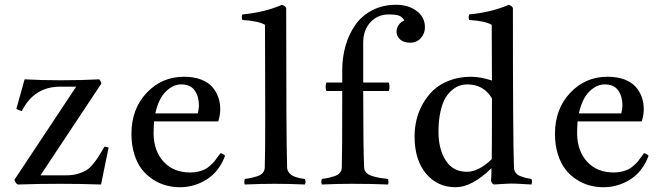

<svg xmlns="http://www.w3.org/2000/svg" viewBox="-20 -762 2748 796"><path d="M82 -433.1Q152.3 -429.2 231.9 -429.2Q318.8 -429.2 391.1 -433.1Q399.9 -423.8 399.9 -415L147.9 -35.2H255.9Q281.7 -35.2 302.5 -41.3Q323.2 -47.4 337.2 -55.7Q351.1 -64 365.7 -81.8Q380.4 -99.6 388.9 -113.3Q397.5 -127 413.1 -153.8Q421.9 -153.8 430.2 -149.9L398.9 2.9Q313.5 0 228 0Q138.2 0 53.2 2.9Q43.9 -2.4 40 -17.1L295.9 -402.8H231Q120.6 -402.8 70.8 -301.8Q67.4 -301.8 58.8 -305.2Q50.3 -308.6 47.9 -311Z M884.8 -258.8H618.7Q616.7 -229.5 616.7 -207Q618.2 -134.3 659.2 -90.6Q700.2 -46.9 769 -46.9Q787.6 -46.9 803.7 -51Q819.8 -55.2 830.3 -60.5Q840.8 -65.9 852.1 -76.2Q863.3 -86.4 868.4 -92.5Q873.5 -98.6 882.3 -111.1Q891.1 -123.5 894 -127Q905.8 -124.5 913.1 -116.2Q888.7 -50.8 837.4 -18.3Q786.1 14.2 726.1 14.2Q696.3 14.2 668.2 6.6Q640.1 -1 613.8 -18.1Q587.4 -35.2 567.9 -60.3Q548.3 -85.4 536.6 -123.3Q524.9 -161.1 524.9 -207Q524.9 -310.1 587.9 -377Q650.9 -443.8 742.7 -443.8Q783.2 -443.8 813.2 -432.4Q843.3 -420.9 860.1 -401.4Q877 -381.8 885 -358.6Q893.1 -335.4 893.1 -309.1Q893.1 -284.7 884.8 -258.8ZM731 -412.1Q697.3 -412.1 667.2 -382.3Q637.2 -352.5 624 -292H799.8Q804.7 -310.5 804.7 -324.2Q804.7 -362.3 787.1 -387.2Q769.5 -412.1 731 -412.1Z M984.9 -702.1Q1077.6 -710.9 1149.4 -742.2Q1162.6 -736.8 1166.5 -729Q1166.5 -175.8 1170.4 -66.9Q1170.9 -56.6 1176.5 -48.6Q1182.1 -40.5 1189 -35.9Q1195.8 -31.2 1207.5 -27.6Q1219.2 -23.9 1225.8 -22.7Q1232.4 -21.5 1243.7 -20Q1246.6 -14.2 1246.6 -7.8Q1246.6 -1.5 1243.7 2.9Q1179.2 0 1118.7 0Q1059.1 0 994.6 2.9Q992.7 -4.9 992.7 -7.8Q992.7 -10.3 994.6 -20Q1010.7 -22 1020.8 -24.2Q1030.8 -26.4 1046.1 -31.2Q1061.5 -36.1 1069.3 -45.2Q1077.1 -54.2 1077.6 -66.9Q1079.6 -115.2 1079.6 -283.2Q1079.6 -360.8 1079.1 -494.6Q1078.6 -628.4 1078.6 -659.2Q1050.8 -675.3 984.9 -679.2Q982.4 -685.5 982.4 -690.9Q982.4 -695.8 984.9 -702.1Z M1588.9 2.9Q1524.4 0 1438 0Q1378.4 0 1314 2.9Q1312 -4.9 1312 -7.8Q1312 -10.3 1314 -20Q1330.1 -22 1340.1 -24.2Q1350.1 -26.4 1365.5 -31.2Q1380.9 -36.1 1388.7 -45.2Q1396.5 -54.2 1397 -66.9Q1398.9 -115.2 1398.9 -384.8H1333Q1330.1 -392.6 1330.1 -401.9Q1330.1 -412.6 1333 -419.9H1398.9V-471.2Q1398.9 -524.9 1412.8 -573Q1426.8 -621.1 1453.4 -659.2Q1480 -697.3 1523.7 -719.7Q1567.4 -742.2 1622.1 -742.2Q1672.9 -742.2 1707.3 -716.6Q1741.7 -690.9 1741.7 -648.9Q1741.7 -623 1724.6 -604Q1707.5 -585 1680.7 -585Q1654.8 -585 1639.4 -597.9Q1624 -610.8 1624 -630.9Q1624 -645 1632.6 -658.2Q1641.1 -671.4 1656.7 -676.8Q1647 -692.9 1633.3 -697.5Q1619.6 -702.1 1590.8 -702.1Q1545.9 -702.1 1515.9 -669.9Q1485.8 -637.7 1485.8 -585V-419.9H1591.8Q1594.7 -412.6 1594.7 -401.9Q1594.7 -392.6 1591.8 -384.8H1485.8Q1485.8 -143.1 1489.7 -66.9Q1490.2 -54.2 1499.5 -45.2Q1508.8 -36.1 1526.4 -31.2Q1543.9 -26.4 1556.6 -24.2Q1569.3 -22 1588.9 -20Q1590.8 -10.3 1590.8 -6.8Q1590.8 -2.9 1588.9 2.9Z M1924.8 -702.1Q2017.1 -710.9 2089.8 -742.2Q2102.5 -736.8 2106.4 -729Q2106.4 -175.8 2110.8 -66.9Q2111.3 -54.2 2118.4 -45.2Q2125.5 -36.1 2138.7 -31.2Q2151.9 -26.4 2160.6 -24.2Q2169.4 -22 2183.6 -20Q2185.5 -12.2 2185.5 -7.8Q2185.5 -4.9 2183.6 2.9Q2166.5 2 2148.7 1Q2130.9 0 2120.6 -0.5Q2110.4 -1 2101.6 -1Q2094.2 -1 2085 -0.5Q2075.7 0 2059.6 1Q2043.5 2 2027.8 2.9Q2025.4 2 2023.7 0.7Q2022 -0.5 2021.2 -1.2Q2020.5 -2 2019.5 -3.7Q2018.6 -5.4 2018.1 -5.9Q2017.6 -6.3 2016.8 -9Q2016.1 -11.7 2015.6 -12.2Q2017.6 -23.9 2017.6 -64.9Q1937 14.2 1868.7 14.2Q1793.5 14.2 1746.1 -42.5Q1698.7 -99.1 1698.7 -196.8Q1698.7 -230.5 1706.5 -264.2Q1714.4 -297.9 1732.4 -330.6Q1750.5 -363.3 1776.9 -388.2Q1803.2 -413.1 1843.8 -428.5Q1884.3 -443.8 1933.6 -443.8Q1970.2 -443.8 2019.5 -428.2Q2018.6 -521 2018.6 -659.2Q1990.7 -675.3 1924.8 -679.2Q1922.9 -687 1922.9 -690.9Q1922.9 -694.3 1924.8 -702.1ZM1915.5 -49.8Q1964.4 -49.8 2018.6 -102.1Q2019.5 -149.9 2019.5 -283.2V-354Q1985.8 -412.1 1916.5 -412.1Q1901.9 -412.1 1887.2 -407.7Q1872.6 -403.3 1856 -390.1Q1839.4 -377 1826.9 -356.4Q1814.5 -335.9 1806.2 -299.6Q1797.9 -263.2 1797.9 -215.8Q1797.9 -143.6 1827.9 -96.7Q1857.9 -49.8 1915.5 -49.8Z M2640.6 -258.8H2374.5Q2372.6 -229.5 2372.6 -207Q2374 -134.3 2415 -90.6Q2456.1 -46.9 2524.9 -46.9Q2543.5 -46.9 2559.6 -51Q2575.7 -55.2 2586.2 -60.5Q2596.7 -65.9 2607.9 -76.2Q2619.1 -86.4 2624.3 -92.5Q2629.4 -98.6 2638.2 -111.1Q2647 -123.5 2649.9 -127Q2661.6 -124.5 2668.9 -116.2Q2644.5 -50.8 2593.3 -18.3Q2542 14.2 2481.9 14.2Q2452.1 14.2 2424.1 6.6Q2396 -1 2369.6 -18.1Q2343.3 -35.2 2323.7 -60.3Q2304.2 -85.4 2292.5 -123.3Q2280.8 -161.1 2280.8 -207Q2280.8 -310.1 2343.8 -377Q2406.7 -443.8 2498.5 -443.8Q2539.1 -443.8 2569.1 -432.4Q2599.1 -420.9 2616 -401.4Q2632.8 -381.8 2640.9 -358.6Q2648.9 -335.4 2648.9 -309.1Q2648.9 -284.7 2640.6 -258.8ZM2486.8 -412.1Q2453.1 -412.1 2423.1 -382.3Q2393.1 -352.5 2379.9 -292H2555.7Q2560.5 -310.5 2560.5 -324.2Q2560.5 -362.3 2543 -387.2Q2525.4 -412.1 2486.8 -412.1Z"/></svg>

Font: Jacques Francois
Style: Regular
Weight: 400
Designer: Manvel Shmavonyan, Alexei Vanyashin
Foundry: Cyreal (www.cyreal.org)
Version: Version 1.003